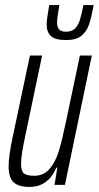

<svg xmlns="http://www.w3.org/2000/svg" viewBox="-20 -729 389 757"><path d="M14 -72Q14 -113 29 -184L98 -510H146L81 -200Q63 -118 63 -84Q63 -55 74 -45.5Q85 -36 115 -36Q152 -36 175 -62.5Q198 -89 211 -130.5Q224 -172 239 -244L295 -510H342L236 0H195L206 -68H202Q170 8 96 8Q53 8 33.5 -10.5Q14 -29 14 -72ZM164 -633Q164 -651 174 -709H214Q205 -659 205 -640Q205 -622 213 -613Q221 -604 240 -604Q262 -604 274.5 -615.5Q287 -627 294 -647.5Q301 -668 309 -709H349Q340 -658 330.5 -631Q321 -604 300.5 -587.5Q280 -571 241 -571Q198 -571 181 -586.5Q164 -602 164 -633Z"/></svg>

Font: Saira Ultra Condensed Light
Style: Italic
Weight: 300
Width: 1
Italic angle: -12°
Designer: Hector Gatti with collaboration of the Omnibus-Type team
Foundry: Omnibus-Type
Version: Version 1.001; ttfautohint (v1.8)